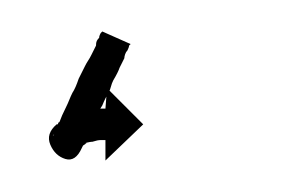

<svg xmlns="http://www.w3.org/2000/svg" viewBox="-20 -23 190 122"><path d="M62 6Q62 7 61 9Q60 10 59.5 11.5Q59 13 59 14Q58 16 56 20Q55 23 52 28Q51 30 50.5 32Q50 34 49 36Q47 39 45 44Q43 47 42 49Q41 51 40 53Q38 59 36 62Q35 65 34 67Q33 69 32 71Q28 80 21.5 78Q15 76 12 69Q9 62 16 56Q16 56 16.5 56Q17 56 17 55Q17 55 17 55Q17 55 17 55Q22 52 26 50Q26 50 26 50Q26 50 26 50Q26 50 26.5 50Q27 50 27 50Q31 48 35 47Q35 47 35 47Q35 47 35 47Q35 47 35 47Q35 47 35 47Q38 46 41 46Q41 46 41.5 46Q42 46 42 46Q42 46 42 46Q42 46 42 46Q44 46 46 46Q46 46 46 46Q46 46 46 46Q46 46 46 46Q46 46 46 46Q47 46 47 46L48 33L71 56L47 79V66Q47 66 46 66Q46 66 46 66Q46 66 46 66Q46 66 46 66Q46 66 46 66Q45 66 43 66Q43 66 43.5 66Q44 66 44 66Q44 66 44 66Q44 66 44 66Q42 66 39 67Q39 67 39 67Q39 67 39 67Q39 67 39.5 67Q40 67 40 67Q37 67 34 68Q34 68 34 68Q34 68 34 68Q34 68 34.5 68Q35 68 35 68Q32 70 29 72Q29 72 29 71.5Q29 71 29 71Q29 71 29 71Q29 71 29 71Q30 71 30 70Q34 64 28 60Q22 56 16 60Q16 60 14.5 62Q13 64 14 63Q15 61 16 58.5Q17 56 18 54Q19 51 22 45Q23 43 24 40.5Q25 38 26 36Q28 33 30 27Q31 25 32 23Q33 21 34 19Q35 17 36 15.5Q37 14 38 12Q39 10 41 6Q41 4 41.5 3Q42 2 43 1Q43 0 43.5 -1Q44 -2 44 -2Q45 -3 45 -3L63 5Q63 5 62.5 5.5Q62 6 62 6Z"/></svg>

Font: FRB American Cursive Just Arrows Light
Style: Italic
Weight: 300
Italic angle: -25°
Version: Version 2.0;Modular Font Editor K font №1